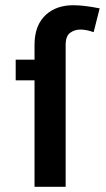

<svg xmlns="http://www.w3.org/2000/svg" viewBox="-20 -714 406 734"><path d="M40 -407V-486H112V-543Q112 -618 156 -658Q196 -694 260 -694Q301 -694 361 -682L338 -591Q310 -601 287.5 -601Q265 -601 248 -588.5Q231 -576 231 -542V0H112V-407Z"/></svg>

Font: Karmilla
Style: Bold
Weight: 700
Designer: Jonathan Pinhorn
Version: Version 1.000